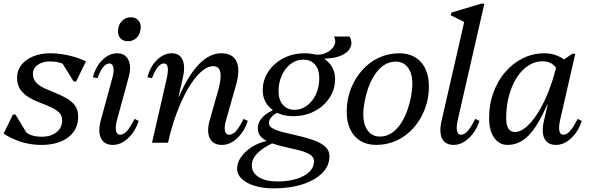

<svg xmlns="http://www.w3.org/2000/svg" viewBox="-30 -785 3244 1056"><path d="M197 12Q161 12 125 5Q89 -2 55 -16Q21 -30 -10 -50L41 -155H55L126 -38L73 -47V-102Q99 -63 127 -48Q155 -33 200 -33Q250 -33 281 -58Q312 -83 312 -123Q312 -150 294 -167Q276 -184 248 -196.5Q220 -209 188 -221Q156 -233 128 -250Q100 -267 82 -292.5Q64 -318 64 -358Q64 -398 87.5 -428Q111 -458 152.5 -475Q194 -492 247 -492Q280 -492 312.5 -487Q345 -482 377.5 -472.5Q410 -463 443 -448L389 -337H375L301 -456L365 -447V-402Q337 -427 309 -437Q281 -447 243 -447Q203 -447 177 -428Q151 -409 151 -379Q151 -350 169 -331Q187 -312 215.5 -299Q244 -286 275.5 -273.5Q307 -261 335.5 -245Q364 -229 382 -205Q400 -181 400 -144Q400 -72 345.5 -30Q291 12 197 12Z M591 12Q543 12 525.5 -24.5Q508 -61 524 -122L587 -353Q598 -391 593.5 -413.5Q589 -436 572 -436Q536 -436 506 -355L481 -360Q496 -419 533.5 -455.5Q571 -492 615 -492Q659 -492 676.5 -454.5Q694 -417 677 -358L614 -127Q604 -89 608 -66.5Q612 -44 630 -44Q650 -44 668 -64Q686 -84 710 -131L733 -120Q714 -62 674.5 -25Q635 12 591 12ZM673 -558Q649 -558 634 -573Q619 -588 619 -611Q619 -646 639 -668Q659 -690 690 -690Q714 -690 729 -675Q744 -660 744 -637Q744 -603 724.5 -580.5Q705 -558 673 -558Z M1191 12Q1142 12 1124 -24.5Q1106 -61 1123 -122L1170 -288Q1207 -421 1143 -421Q1110 -421 1074.5 -389Q1039 -357 1005 -299Q971 -241 942.5 -165Q914 -89 894 0H848L917 -253H954Q1059 -492 1187 -492Q1250 -492 1271 -446.5Q1292 -401 1268 -317L1214 -127Q1203 -89 1207 -66.5Q1211 -44 1230 -44Q1250 -44 1268 -64Q1286 -84 1310 -131L1333 -120Q1314 -62 1274.5 -25Q1235 12 1191 12ZM806 0 887 -353Q896 -393 892.5 -414.5Q889 -436 872 -436Q836 -436 806 -355L781 -360Q796 -419 833.5 -455.5Q871 -492 915 -492Q958 -492 974 -456Q990 -420 976 -358L894 0Z M1475 251Q1416 251 1370.5 237Q1325 223 1299.5 198.5Q1274 174 1274 143Q1274 110 1296 78.5Q1318 47 1355 23.5Q1392 0 1438 -10V-18H1473V0Q1412 30 1383.5 60Q1355 90 1355 125Q1355 165 1393 189Q1431 213 1496 213Q1555 213 1600.5 199Q1646 185 1671.5 160Q1697 135 1697 103Q1697 79 1674.5 65Q1652 51 1617 42Q1582 33 1542.5 24.5Q1503 16 1468 4Q1433 -8 1410.5 -27.5Q1388 -47 1388 -79Q1388 -113 1415 -141Q1442 -169 1492 -188L1512 -172Q1483 -162 1466 -144.5Q1449 -127 1449 -108Q1449 -89 1473 -77Q1497 -65 1535 -56Q1573 -47 1615.5 -37Q1658 -27 1696 -13.5Q1734 0 1758 21Q1782 42 1782 75Q1782 126 1743 166Q1704 206 1634.5 228.5Q1565 251 1475 251ZM1582 -146Q1509 -146 1462 -186Q1415 -226 1415 -288Q1415 -345 1446 -391.5Q1477 -438 1529.5 -465Q1582 -492 1646 -492Q1720 -492 1766.5 -452Q1813 -412 1813 -350Q1813 -293 1782 -246.5Q1751 -200 1699 -173Q1647 -146 1582 -146ZM1590 -181Q1628 -181 1659 -204.5Q1690 -228 1708 -267.5Q1726 -307 1726 -356Q1726 -403 1702.5 -430Q1679 -457 1638 -457Q1600 -457 1569 -433.5Q1538 -410 1520 -370.5Q1502 -331 1502 -282Q1502 -236 1526 -208.5Q1550 -181 1590 -181ZM1697 -454 1698 -486Q1731 -480 1761 -493Q1791 -506 1806 -530.5Q1821 -555 1807 -584H1893Q1907 -557 1901 -534.5Q1895 -512 1874.5 -496Q1854 -480 1823 -471.5Q1792 -463 1755 -463V-454Z M2039 12Q1989 12 1952.5 -10Q1916 -32 1896.5 -73Q1877 -114 1877 -170Q1877 -238 1899.5 -296Q1922 -354 1961.5 -398.5Q2001 -443 2053.5 -467.5Q2106 -492 2167 -492Q2217 -492 2253.5 -470Q2290 -448 2309.5 -407Q2329 -366 2329 -310Q2329 -243 2306.5 -184.5Q2284 -126 2244.5 -81.5Q2205 -37 2152.5 -12.5Q2100 12 2039 12ZM2059 -34Q2097 -34 2126 -54.5Q2155 -75 2176.5 -108.5Q2198 -142 2211.5 -181.5Q2225 -221 2231.5 -259Q2238 -297 2238 -325Q2238 -381 2213.5 -413.5Q2189 -446 2147 -446Q2109 -446 2080 -425.5Q2051 -405 2029.5 -371.5Q2008 -338 1994.5 -298.5Q1981 -259 1974.5 -221.5Q1968 -184 1968 -155Q1968 -100 1992.5 -67Q2017 -34 2059 -34Z M2465 12Q2419 12 2401.5 -23Q2384 -58 2399 -122L2529 -690L2553 -650L2449 -701L2453 -716L2617 -765H2634L2488 -127Q2479 -87 2483.5 -65.5Q2488 -44 2504 -44Q2524 -44 2542 -64Q2560 -84 2584 -131L2607 -120Q2588 -62 2548.5 -25Q2509 12 2465 12Z M2761 12Q2715 12 2687.5 -28Q2660 -68 2660 -136Q2660 -211 2683.5 -275.5Q2707 -340 2748.5 -388.5Q2790 -437 2845.5 -464.5Q2901 -492 2965 -492Q3000 -492 3031.5 -480Q3063 -468 3090 -444L3057 -296Q3057 -369 3030.5 -408.5Q3004 -448 2954 -448Q2920 -448 2890 -432.5Q2860 -417 2835 -388.5Q2810 -360 2792 -321Q2774 -282 2764 -235.5Q2754 -189 2754 -136Q2754 -59 2802 -59Q2833 -59 2866.5 -88.5Q2900 -118 2932 -170Q2964 -222 2990.5 -291.5Q3017 -361 3035 -441H3081L3030 -210H2980Q2927 -90 2876.5 -39Q2826 12 2761 12ZM3028 12Q2982 12 2964.5 -23Q2947 -58 2962 -122L3035 -441H3047L3117 -489H3134L3051 -127Q3042 -87 3046.5 -65.5Q3051 -44 3067 -44Q3087 -44 3105 -64Q3123 -84 3147 -131L3170 -120Q3151 -62 3111.5 -25Q3072 12 3028 12Z"/></svg>

Font: Platypi Light Light
Style: Italic
Weight: 300
Italic angle: -13°
Version: Version 1.200